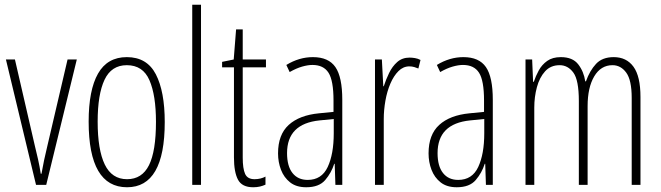

<svg xmlns="http://www.w3.org/2000/svg" viewBox="-20 -780 2790 810"><path d="M132 0 5 -529H43L127 -165Q134 -137 140.5 -108Q147 -79 152 -47H155Q165 -104 179 -161L265 -529H304L175 0Z M675 -265Q675 10 516 10Q354 10 354 -267Q354 -400 393.5 -469.5Q433 -539 515 -539Q600 -539 637.5 -466.5Q675 -394 675 -265ZM392 -267Q392 -148 422 -86Q452 -24 516 -24Q579 -24 608.5 -83Q638 -142 638 -266Q638 -378 610.5 -441.5Q583 -505 515 -505Q450 -505 421 -443.5Q392 -382 392 -267Z M828 0H791V-760H828Z M1054 -24Q1067 -24 1079 -27Q1091 -30 1100 -35V-1Q1089 4 1076.5 7Q1064 10 1048 10Q1001 10 984 -22Q967 -54 967 -116V-496H917V-519L966 -529L976 -656H1004V-529H1102V-496H1004V-115Q1004 -69 1014 -46.5Q1024 -24 1054 -24Z M1300 -539Q1366 -539 1395 -497Q1424 -455 1424 -359V0H1395L1392 -89H1390Q1378 -51 1352 -20.5Q1326 10 1272 10Q1230 10 1204 -10.5Q1178 -31 1165.5 -63.5Q1153 -96 1153 -133Q1153 -212 1198 -253Q1243 -294 1326 -302L1387 -308V-356Q1387 -440 1366 -473Q1345 -506 1298 -506Q1279 -506 1254.5 -499Q1230 -492 1202 -476L1188 -506Q1242 -539 1300 -539ZM1328 -272Q1191 -258 1191 -134Q1191 -79 1214 -50Q1237 -21 1278 -21Q1337 -21 1362.5 -75.5Q1388 -130 1388 -218V-278Z M1708 -537Q1718 -537 1730.5 -535Q1743 -533 1754 -527L1745 -491Q1738 -494 1728 -497Q1718 -500 1707 -500Q1681 -500 1661 -480Q1641 -460 1627 -427.5Q1613 -395 1606 -355.5Q1599 -316 1599 -278V0H1562V-529H1591L1597 -416H1599Q1608 -444 1621.5 -472Q1635 -500 1656 -518.5Q1677 -537 1708 -537Z M1935 -539Q2001 -539 2030 -497Q2059 -455 2059 -359V0H2030L2027 -89H2025Q2013 -51 1987 -20.5Q1961 10 1907 10Q1865 10 1839 -10.5Q1813 -31 1800.5 -63.5Q1788 -96 1788 -133Q1788 -212 1833 -253Q1878 -294 1961 -302L2022 -308V-356Q2022 -440 2001 -473Q1980 -506 1933 -506Q1914 -506 1889.5 -499Q1865 -492 1837 -476L1823 -506Q1877 -539 1935 -539ZM1963 -272Q1826 -258 1826 -134Q1826 -79 1849 -50Q1872 -21 1913 -21Q1972 -21 1997.5 -75.5Q2023 -130 2023 -218V-278Z M2569 -539Q2623 -539 2652.5 -498.5Q2682 -458 2682 -371V0H2645V-367Q2645 -442 2622 -473.5Q2599 -505 2564 -505Q2515 -505 2487 -458Q2459 -411 2459 -332V0H2422V-354Q2422 -442 2399 -473.5Q2376 -505 2341 -505Q2303 -505 2279.5 -479Q2256 -453 2245 -412Q2234 -371 2234 -326V0H2197V-529H2225L2229 -435H2232Q2240 -459 2253 -483Q2266 -507 2288.5 -523Q2311 -539 2346 -539Q2396 -539 2419.5 -508.5Q2443 -478 2449 -437H2452Q2468 -482 2494.5 -510.5Q2521 -539 2569 -539Z"/></svg>

Font: Noto Sans Malayalam ExtraCondensed ExtraLight
Style: Regular
Weight: 200
Width: 2
Designer: Jelle Bosma - Monotype Design Team
Foundry: Monotype Imaging Inc.
Version: Version 2.104; ttfautohint (v1.8.4.7-5d5b)